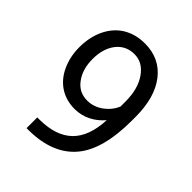

<svg xmlns="http://www.w3.org/2000/svg" viewBox="-201 -842 964 964"><g transform="rotate(45 281.0 -360.5)"><path d="M405.3 -312.5C397.9 -149.9 316.9 -78.1 168 -75.7H148.9V0.5H166.5C276.9 -1 359.4 -33.7 414.1 -97.7C468.8 -161.1 496.1 -262.2 496.1 -400.4V-426.8C496.1 -517.6 476.1 -589.4 435.5 -642.1C395 -694.3 339.4 -720.7 269 -720.7C224.6 -720.7 186 -710.4 152.8 -690.4C86.4 -649.9 48.8 -569.8 48.8 -474.6C48.8 -430.2 57.1 -390.1 73.7 -353.5C106.9 -280.3 169.4 -237.8 251.5 -237.8C314 -237.8 367.7 -267.6 405.3 -312.5ZM266.1 -312.5C227.1 -312.5 195.8 -328.1 172.9 -359.9C149.4 -391.1 137.7 -431.2 137.7 -479.5C137.7 -529.3 149.9 -569.3 173.8 -600.1C197.8 -630.4 230 -645.5 269.5 -645.5C309.1 -645.5 341.3 -627 367.2 -589.8C393.1 -552.7 405.8 -504.4 405.8 -445.3V-409.2C394 -381.8 375.5 -358.9 350.1 -340.3C324.2 -321.8 296.4 -312.5 266.1 -312.5Z"/></g></svg>

Font: Shabnam
Style: Regular
Weight: 400
Foundry: DejaVu fonts team - Redesigned by Saber Rastikerdar - Based on Vazir font
Version: Version 5.0.1